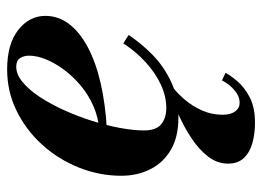

<svg xmlns="http://www.w3.org/2000/svg" viewBox="-118 -392 734 538"><g transform="rotate(-90 249.0 -123.0)"><path d="M189 10Q134.5 10 98.2 -11.2Q62 -32.5 43.8 -68.8Q25.5 -105 25.5 -150Q25.5 -211.5 48.5 -269Q71.5 -326.5 112.5 -371.8Q153.5 -417 207.5 -443.5Q261.5 -470 323.5 -470Q394.5 -470 434 -439Q473.5 -408 473.5 -363Q473.5 -326.5 450.8 -296.5Q428 -266.5 385.8 -244Q343.5 -221.5 285 -208Q226.5 -194.5 154.5 -190.5V-212Q189 -214.5 220.5 -228.2Q252 -242 277.8 -263.5Q303.5 -285 322.5 -310.5Q341.5 -336 351.8 -361.5Q362 -387 362 -408.5Q362 -423.5 355 -434Q348 -444.5 331 -444.5Q309.5 -444.5 287.8 -426.5Q266 -408.5 246 -378Q226 -347.5 209 -309.8Q192 -272 179.2 -231.8Q166.5 -191.5 159.5 -153.8Q152.5 -116 152.5 -86.5Q152.5 -52 170.2 -38Q188 -24 215.5 -24Q247.5 -24 280.2 -39Q313 -54 343 -81.2Q373 -108.5 396.5 -144.5L420 -129.5Q396.5 -94 364 -62.2Q331.5 -30.5 288.2 -10.2Q245 10 189 10ZM173.5 224.5Q143 224.5 117 217.2Q91 210 75.2 193.2Q59.5 176.5 59.5 149Q59.5 119 79 93.5Q98.5 68 130 47Q161.5 26 197.5 10Q233.5 -6 266 -16.5L272 -4.5Q255.5 8 237.8 29Q220 50 208.2 76.8Q196.5 103.5 196.5 133.5Q196.5 156.5 205.8 169Q215 181.5 230 181.5Q244 181.5 256.2 173.5Q268.5 165.5 278 154.2Q287.5 143 292.5 132L314 142Q306.5 156 290 175.5Q273.5 195 245.2 209.8Q217 224.5 173.5 224.5Z"/></g></svg>

Font: Bodoni Moda 9pt
Style: Bold Italic
Weight: 700
Italic angle: -13°
Designer: Owen Earl
Foundry: indestructible type
Version: Version 2.004